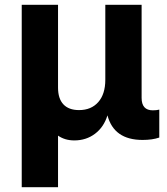

<svg xmlns="http://www.w3.org/2000/svg" viewBox="-20 -574 699 804"><path d="M71 -554H223V-207Q223 -161 245.5 -137Q268 -113 311 -113Q362 -113 391.5 -146.5Q421 -180 421 -240V-554H573V-164Q573 -112 620 -112Q636 -112 647 -115V2Q618 12 577 12Q457 12 430 -91Q415 -42 378 -14Q341 14 291 14Q252 14 223 -6V210H71Z"/></svg>

Font: Application
Style: Bold
Weight: 700
Designer: Wei Huang
Foundry: Wei Huang
Version: Version 0.012